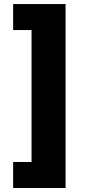

<svg xmlns="http://www.w3.org/2000/svg" viewBox="-20 -792 422 948"><path d="M44.9 136.2V7.8H135.7V-643.6H44.9V-772H303.7V136.2Z"/></svg>

Font: Inter Extra Bold
Style: Regular
Weight: 800
Designer: Rasmus Andersson
Foundry: rsms
Version: Version 4.000;git-3c8e0fc